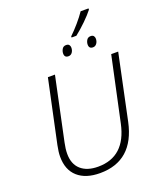

<svg xmlns="http://www.w3.org/2000/svg" viewBox="-187 -1166 1064 1286"><g transform="rotate(-20 345.5 -522.5)"><path d="M299.8 9.8Q198.2 9.8 141.4 -40.5Q84.5 -90.8 84.5 -185.1Q84.5 -217.8 94.2 -264.6L189.9 -713.9H240.2L145 -264.2Q135.7 -221.7 135.7 -186.5Q135.7 -113.3 179.7 -74.2Q223.6 -35.2 302.2 -35.2Q495.6 -35.2 542.5 -254.4L641.1 -713.9H690.9L592.8 -248.5Q537.6 9.8 299.8 9.8ZM429.7 -909.2V-917Q460.9 -946.8 492.9 -983.9Q524.9 -1021 546.9 -1053.7H603V-1044.9Q579.1 -1014.2 541 -977.1Q502.9 -939.9 463.9 -909.2ZM367.7 -798.3Q339.8 -798.3 339.8 -827.1Q339.8 -843.8 348.9 -859.1Q357.9 -874.5 377.4 -874.5Q392.1 -874.5 398.7 -866.5Q405.3 -858.4 405.3 -846.2Q405.3 -827.1 395.3 -812.7Q385.3 -798.3 367.7 -798.3ZM542.5 -798.3Q514.6 -798.3 514.6 -827.1Q514.6 -843.8 523.7 -859.1Q532.7 -874.5 552.7 -874.5Q566.9 -874.5 573.5 -866.5Q580.1 -858.4 580.1 -846.2Q580.1 -827.1 569.8 -812.7Q559.6 -798.3 542.5 -798.3Z"/></g></svg>

Font: Open Sans Light
Style: Italic
Weight: 300
Italic angle: -12°
Designer: Monotype Design Team
Foundry: Monotype Imaging Inc.
Version: Version 3.003; ttfautohint (v1.8.4)